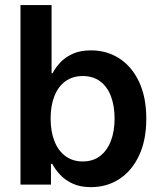

<svg xmlns="http://www.w3.org/2000/svg" viewBox="-20 -748 652 778"><path d="M348.1 10.3Q305.7 10.3 275.1 -3.7Q244.6 -17.6 224.4 -39.1Q204.1 -60.5 191.9 -84H186.5V0H63V-727.5H189V-451.2H192.9Q204.6 -473.6 224.4 -494.9Q244.1 -516.1 274.7 -530Q305.2 -543.9 348.6 -543.9Q413.1 -543.9 463.6 -511.2Q514.2 -478.5 543.5 -416.5Q572.8 -354.5 572.8 -267.1Q572.8 -180.7 543.9 -118.7Q515.1 -56.6 464.6 -23.2Q414.1 10.3 348.1 10.3ZM315.4 -93.8Q356.9 -93.8 385.5 -115.7Q414.1 -137.7 429.2 -176.8Q444.3 -215.8 444.3 -267.6Q444.3 -319.3 429.4 -358.2Q414.6 -397 385.7 -418.5Q356.9 -439.9 315.4 -439.9Q274.4 -439.9 245.1 -418.7Q215.8 -397.5 200.4 -358.6Q185.1 -319.8 185.1 -267.6Q185.1 -215.8 200.4 -176.5Q215.8 -137.2 245.1 -115.5Q274.4 -93.8 315.4 -93.8Z"/></svg>

Font: Inter 20pt SemiBold
Style: Regular
Weight: 600
Version: Version 4.001;git-66647c0bb